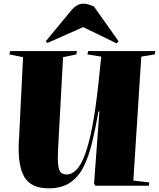

<svg xmlns="http://www.w3.org/2000/svg" viewBox="-20 -1007 862 1041"><path d="M703 -28 789 -18 787 0H497L490 -12L519 -403H514Q498 -311 479.5 -234.5Q461 -158 433 -102.5Q405 -47 359.5 -16.5Q314 14 243 14Q147 14 111.5 -48.5Q76 -111 82 -232L105 -697L31 -712L35 -730H397L394 -712L322 -697L295 -202Q292 -143 295.5 -112.5Q299 -82 310.5 -71.5Q322 -61 342 -61Q369 -61 394 -86Q419 -111 440.5 -168.5Q462 -226 480.5 -321.5Q499 -417 514 -558L529 -700L454 -712L458 -730H822L819 -712L746 -700ZM623 -783 612 -772 431 -860 237 -774 228 -783 365 -949Q397 -987 431 -987Q447 -987 461 -982.5Q475 -978 490 -971Z"/></svg>

Font: Literata 72pt Black
Style: Italic
Weight: 900
Italic angle: -2°
Designer: Latin by Veronika Burian and Jose Scaglione. Greek by Irene Vlachou. Cyrillic by Vera Evstafieva
Foundry: TypeTogether
Version: Version 3.002